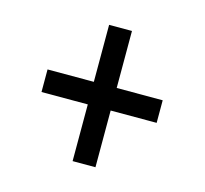

<svg xmlns="http://www.w3.org/2000/svg" viewBox="-76 -674 683 641"><g transform="rotate(15 265.0 -353.5)"><path d="M226 -118H305V-314H464V-392H305V-589H226V-392H66V-314H226Z"/></g></svg>

Font: Noto Sans Mono Condensed Medium
Style: Regular
Weight: 500
Width: 3
Designer: Monotype Design Team
Foundry: Monotype Imaging Inc.
Version: Version 2.014